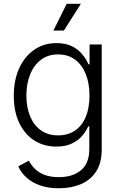

<svg xmlns="http://www.w3.org/2000/svg" viewBox="-20 -777 638 1012"><path d="M290.5 215.3Q234.4 215.3 191.7 200.4Q148.9 185.5 120.1 159.4Q91.3 133.3 76.2 99.6L132.3 69.8Q143.6 92.3 163.3 112.3Q183.1 132.3 214.4 144.5Q245.6 156.7 290.5 156.7Q362.8 156.7 406.7 120.4Q450.7 84 450.7 8.8V-110.8H444.8Q433.6 -84.5 412.1 -59.8Q390.6 -35.2 357.4 -19.8Q324.2 -4.4 276.9 -4.4Q211.4 -4.4 160.9 -36.6Q110.4 -68.8 81.5 -128.9Q52.7 -189 52.7 -272.5Q52.7 -355 81.3 -417.5Q109.9 -480 160.6 -514.9Q211.4 -549.8 277.8 -549.8Q326.7 -549.8 359.9 -533Q393.1 -516.1 414.1 -490.2Q435.1 -464.4 446.3 -438H452.1V-542.5H516.1V11.7Q516.1 81.5 486.8 126.7Q457.5 171.9 406.5 193.6Q355.5 215.3 290.5 215.3ZM286.1 -63.5Q338.4 -63.5 375.5 -88.9Q412.6 -114.3 432.1 -161.4Q451.7 -208.5 451.7 -273.4Q451.7 -336.9 432.4 -385.7Q413.1 -434.6 376.2 -462.4Q339.4 -490.2 286.1 -490.2Q232.9 -490.2 195.6 -461.7Q158.2 -433.1 138.7 -384Q119.1 -335 119.1 -273.4Q119.1 -210.9 138.9 -163.6Q158.7 -116.2 196 -89.8Q233.4 -63.5 286.1 -63.5ZM261.7 -616.2 331.5 -756.8H406.2L316.9 -616.2Z"/></svg>

Font: Inter 16pt Light
Style: Regular
Weight: 300
Version: Version 4.001;git-66647c0bb